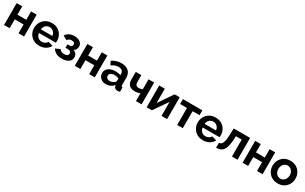

<svg xmlns="http://www.w3.org/2000/svg" viewBox="302 -2258 6334 3993"><g transform="rotate(30 3468.5 -261.5)"><path d="M61 0V-524H195V-324H407V-524H541V0H407V-212H195V0Z M907 10Q822 10 760.5 -27Q699 -64 665 -125.5Q631 -187 631 -259Q631 -333 664.5 -395.5Q698 -458 760 -495.5Q822 -533 908 -533Q994 -533 1055 -495.5Q1116 -458 1148.5 -396.5Q1181 -335 1181 -264Q1181 -238 1178 -219H773Q778 -158 818.5 -123Q859 -88 912 -88Q952 -88 987.5 -107.5Q1023 -127 1036 -159L1151 -127Q1122 -67 1058 -28.5Q994 10 907 10ZM770 -304H1044Q1038 -363 999.5 -399.5Q961 -436 906 -436Q852 -436 813.5 -399.5Q775 -363 770 -304Z M1450 8Q1366 8 1309.5 -22Q1253 -52 1222 -105L1330 -154Q1347 -128 1374.5 -113.5Q1402 -99 1443 -99Q1490 -99 1515.5 -117.5Q1541 -136 1541 -166Q1541 -193 1520 -210.5Q1499 -228 1458 -228H1404V-311H1459Q1487 -311 1503.5 -327Q1520 -343 1520 -369Q1520 -395 1500.5 -410.5Q1481 -426 1439 -426Q1404 -426 1381 -413Q1358 -400 1344 -374L1243 -428Q1271 -477 1323.5 -505Q1376 -533 1446 -533Q1501 -533 1544.5 -516Q1588 -499 1613 -466.5Q1638 -434 1638 -387Q1638 -353 1621.5 -321Q1605 -289 1568 -274Q1616 -260 1640.5 -226Q1665 -192 1665 -146Q1665 -96 1637 -61.5Q1609 -27 1560.5 -9.5Q1512 8 1450 8Z M1759 0V-524H1893V-324H2105V-524H2239V0H2105V-212H1893V0Z M2326 -155Q2326 -206 2354.5 -244.5Q2383 -283 2434 -304Q2485 -325 2551 -325Q2584 -325 2618 -319.5Q2652 -314 2677 -304V-332Q2677 -382 2647.5 -409Q2618 -436 2560 -436Q2517 -436 2478 -421Q2439 -406 2396 -377L2353 -465Q2405 -499 2459.5 -516Q2514 -533 2574 -533Q2686 -533 2748.5 -477Q2811 -421 2811 -317V-150Q2811 -128 2818 -119.5Q2825 -111 2843 -109V0Q2825 4 2810.5 5.5Q2796 7 2786 7Q2746 7 2725 -11Q2704 -29 2700 -55L2697 -82Q2662 -37 2611.5 -13.5Q2561 10 2508 10Q2455 10 2414 -11.5Q2373 -33 2349.5 -70.5Q2326 -108 2326 -155ZM2652 -128Q2677 -152 2677 -174V-227Q2625 -248 2572 -248Q2519 -248 2486 -225.5Q2453 -203 2453 -166Q2453 -136 2477 -112Q2501 -88 2546 -88Q2576 -88 2604.5 -99Q2633 -110 2652 -128Z M3228 0V-188Q3172 -163 3098 -163Q3015 -163 2968 -207.5Q2921 -252 2921 -338V-524H3055V-356Q3055 -265 3139 -265Q3163 -265 3186.5 -270Q3210 -275 3228 -284V-524H3363V0Z M3485 0V-523H3619V-179L3854 -524H3976V0H3842V-336L3610 0Z M4219 0V-407H4053V-524H4520V-407H4353V0Z M4838 10Q4753 10 4691.5 -27Q4630 -64 4596 -125.5Q4562 -187 4562 -259Q4562 -333 4595.5 -395.5Q4629 -458 4691 -495.5Q4753 -533 4839 -533Q4925 -533 4986 -495.5Q5047 -458 5079.5 -396.5Q5112 -335 5112 -264Q5112 -238 5109 -219H4704Q4709 -158 4749.5 -123Q4790 -88 4843 -88Q4883 -88 4918.5 -107.5Q4954 -127 4967 -159L5082 -127Q5053 -67 4989 -28.5Q4925 10 4838 10ZM4701 -304H4975Q4969 -363 4930.5 -399.5Q4892 -436 4837 -436Q4783 -436 4744.5 -399.5Q4706 -363 4701 -304Z M5156 7V-112Q5188 -113 5211.5 -133Q5235 -153 5249 -206Q5263 -259 5267 -359L5274 -524H5667V0H5533V-407H5392L5390 -346Q5384 -209 5357.5 -132.5Q5331 -56 5281 -25Q5231 6 5156 7Z M5789 0V-524H5923V-324H6135V-524H6269V0H6135V-212H5923V0Z M6634 10Q6548 10 6486.5 -27.5Q6425 -65 6392 -127Q6359 -189 6359 -261Q6359 -334 6392.5 -396Q6426 -458 6487.5 -495.5Q6549 -533 6634 -533Q6719 -533 6780.5 -495.5Q6842 -458 6875 -396Q6908 -334 6908 -261Q6908 -189 6875 -127Q6842 -65 6780.5 -27.5Q6719 10 6634 10ZM6497 -261Q6497 -215 6515 -179.5Q6533 -144 6564 -124Q6595 -104 6634 -104Q6672 -104 6703 -124.5Q6734 -145 6752.5 -180.5Q6771 -216 6771 -262Q6771 -307 6752.5 -342.5Q6734 -378 6703 -398.5Q6672 -419 6634 -419Q6595 -419 6564 -398.5Q6533 -378 6515 -342.5Q6497 -307 6497 -261Z"/></g></svg>

Font: Raleway
Style: Bold
Weight: 700
Designer: Matt McInerney, Pablo Impallari, Rodrigo Fuenzalida
Foundry: Matt McInerney, Pablo Impallari, Rodrigo Fuenzalida
Version: Version 4.026